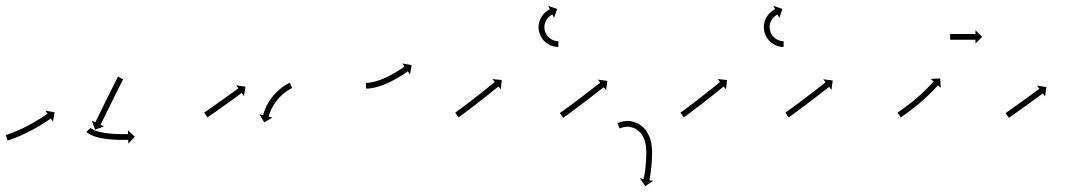

<svg xmlns="http://www.w3.org/2000/svg" viewBox="-20 -508 3768 664"><path d="M2.2 -41.6C1.5 -41.4 0.8 -41.2 0.1 -40.9L6.3 -21.9C7 -22.2 7.7 -22.4 8.4 -22.6C10.1 -23.2 11.8 -23.7 13.5 -24.3C13.5 -24.3 13.5 -24.3 13.5 -24.3C13.5 -24.3 13.5 -24.3 13.5 -24.3C16 -25.2 18.6 -26 21.1 -26.9C21.1 -26.9 21.1 -26.9 21.1 -27C21.1 -27 21.2 -27 21.2 -27C24.5 -28.2 27.7 -29.4 31 -30.6C31 -30.6 31 -30.7 31 -30.7C31 -30.7 31.1 -30.7 31.1 -30.7C34.9 -32.2 38.8 -33.8 42.7 -35.4C42.7 -35.4 42.7 -35.4 42.7 -35.4C42.7 -35.4 42.7 -35.4 42.7 -35.4C47 -37.2 51.3 -39.1 55.6 -41C55.6 -41 55.6 -41 55.6 -41C55.7 -41 55.7 -41 55.7 -41C60.2 -43.1 64.8 -45.2 69.3 -47.4C69.3 -47.4 69.3 -47.4 69.4 -47.4C69.4 -47.4 69.4 -47.5 69.4 -47.5C74.1 -49.7 78.7 -52.1 83.3 -54.5C83.3 -54.5 83.4 -54.5 83.4 -54.5C83.4 -54.5 83.4 -54.5 83.4 -54.5C88 -56.9 92.6 -59.4 97.2 -61.9C97.2 -61.9 97.2 -61.9 97.3 -61.9C97.3 -61.9 97.3 -61.9 97.3 -61.9C101.7 -64.4 106.1 -66.9 110.5 -69.4C110.5 -69.4 110.5 -69.4 110.5 -69.4C110.5 -69.4 110.6 -69.4 110.6 -69.4C114.6 -71.8 118.7 -74.3 122.8 -76.7C122.8 -76.7 122.8 -76.7 122.8 -76.8C122.8 -76.8 122.8 -76.8 122.8 -76.8C126.4 -79 130 -81.3 133.6 -83.5C133.6 -83.5 133.6 -83.5 133.6 -83.6C133.7 -83.6 133.7 -83.6 133.7 -83.6C136.7 -85.5 139.7 -87.5 142.7 -89.4L142.7 -89.5L142.7 -89.5C145.1 -91 147.4 -92.6 149.7 -94.1L149.7 -94.1L149.7 -94.1C151.2 -95.1 152.6 -96.1 154.1 -97.2L154.1 -97.2L154.1 -97.2C154.6 -97.5 155.1 -97.9 155.7 -98.2L163.2 -87.4L169 -119.7L136.7 -125.5L144.3 -114.7C143.7 -114.3 143.2 -114 142.7 -113.6L142.7 -113.6L142.7 -113.6C141.3 -112.6 139.9 -111.6 138.4 -110.7L138.4 -110.7L138.4 -110.7C136.2 -109.1 133.9 -107.6 131.7 -106.1L131.7 -106.1L131.7 -106.1C128.8 -104.2 125.8 -102.3 122.8 -100.4C122.8 -100.4 122.9 -100.4 122.9 -100.4C122.9 -100.4 122.9 -100.4 122.9 -100.4C119.4 -98.2 115.8 -96 112.3 -93.8C112.3 -93.8 112.3 -93.8 112.3 -93.8C112.3 -93.8 112.4 -93.8 112.4 -93.8C108.4 -91.4 104.4 -89 100.4 -86.7C100.4 -86.7 100.4 -86.7 100.4 -86.7C100.5 -86.7 100.5 -86.7 100.5 -86.7C96.2 -84.2 91.9 -81.8 87.6 -79.4C87.6 -79.4 87.6 -79.4 87.6 -79.4C87.6 -79.4 87.6 -79.4 87.6 -79.4C83.2 -77 78.7 -74.6 74.1 -72.2C74.1 -72.2 74.2 -72.2 74.2 -72.2C74.2 -72.2 74.2 -72.2 74.2 -72.2C69.7 -69.9 65.2 -67.7 60.6 -65.4C60.6 -65.4 60.6 -65.4 60.6 -65.4C60.7 -65.4 60.7 -65.5 60.7 -65.5C56.3 -63.3 51.8 -61.3 47.4 -59.2C47.4 -59.2 47.4 -59.2 47.4 -59.2C47.4 -59.2 47.5 -59.3 47.5 -59.3C43.3 -57.4 39.1 -55.6 34.9 -53.8C34.9 -53.8 34.9 -53.8 35 -53.8C35 -53.8 35 -53.8 35 -53.8C31.3 -52.3 27.5 -50.8 23.8 -49.3C23.8 -49.3 23.8 -49.3 23.8 -49.3C23.8 -49.3 23.8 -49.3 23.8 -49.3C20.7 -48.1 17.5 -46.9 14.3 -45.8C14.3 -45.8 14.3 -45.8 14.4 -45.8C14.4 -45.8 14.4 -45.8 14.4 -45.8C12 -44.9 9.5 -44.1 7.1 -43.2C7.1 -43.2 7.1 -43.2 7.1 -43.2C7.1 -43.2 7.1 -43.2 7.1 -43.2C5.5 -42.7 3.9 -42.2 2.2 -41.6ZM405 -232.2C405.3 -232.8 405.6 -233.3 405.9 -233.9L388.1 -243C387.8 -242.5 387.5 -241.9 387.2 -241.3C386.4 -239.7 385.6 -238 384.7 -236.4C383.4 -233.8 382.1 -231.3 380.8 -228.7C379.1 -225.3 377.4 -222 375.7 -218.6C373.7 -214.7 371.8 -210.7 369.8 -206.7C367.5 -202.3 365.3 -197.8 363.1 -193.4C360.7 -188.6 358.4 -183.9 356 -179.1C353.6 -174.2 351.1 -169.3 348.7 -164.4C346.3 -159.4 343.9 -154.5 341.4 -149.6C339.1 -144.8 336.7 -140 334.4 -135.3C332.2 -130.8 330 -126.3 327.8 -121.9C325.8 -117.9 323.9 -113.9 321.9 -109.9C320.2 -106.5 318.6 -103.1 316.9 -99.7C315.6 -97.1 314.4 -94.5 313.1 -91.9C312.3 -90.2 311.4 -88.5 310.6 -86.8C310.3 -86.2 310 -85.6 309.7 -85L297.9 -90.8L308.5 -59.8L339.5 -70.5L327.7 -76.3C328 -76.9 328.3 -77.4 328.6 -78C329.4 -79.7 330.2 -81.4 331 -83.1C332.3 -85.7 333.6 -88.3 334.9 -90.9C336.5 -94.3 338.2 -97.7 339.8 -101C341.8 -105 343.8 -109 345.7 -113C347.9 -117.5 350.1 -122 352.3 -126.4C354.7 -131.2 357 -136 359.4 -140.7C361.8 -145.7 364.2 -150.6 366.6 -155.5C369.1 -160.4 371.5 -165.3 373.9 -170.2C376.3 -175 378.7 -179.7 381 -184.5C383.2 -188.9 385.4 -193.3 387.7 -197.8C389.6 -201.7 391.6 -205.7 393.6 -209.7C395.3 -213 397 -216.3 398.6 -219.6C399.9 -222.2 401.2 -224.8 402.5 -227.3C403.4 -228.9 404.2 -230.6 405 -232.2ZM293.9 -65.4C293.8 -65.5 293.6 -65.7 293.5 -65.8L278.8 -52.3C278.9 -52.1 279.1 -51.9 279.3 -51.7C279.3 -51.7 279.3 -51.7 279.4 -51.6C279.4 -51.6 279.4 -51.6 279.4 -51.6C280.1 -50.9 280.7 -50.3 281.4 -49.7C281.4 -49.7 281.5 -49.6 281.5 -49.6C281.6 -49.5 281.7 -49.5 281.7 -49.5C282.9 -48.4 284.2 -47.4 285.5 -46.5C285.5 -46.5 285.6 -46.4 285.7 -46.4C285.7 -46.3 285.8 -46.3 285.8 -46.3C287.8 -44.9 289.9 -43.7 292 -42.5C292 -42.5 292.1 -42.5 292.2 -42.4C292.3 -42.4 292.4 -42.3 292.4 -42.3C295.3 -40.9 298.2 -39.6 301.2 -38.3C301.2 -38.3 301.3 -38.3 301.4 -38.3C301.5 -38.2 301.5 -38.2 301.5 -38.2C305.2 -36.8 309 -35.5 312.8 -34.4C312.8 -34.4 312.8 -34.4 312.9 -34.3C313 -34.3 313 -34.3 313 -34.3C317.3 -33.1 321.7 -32 326.1 -31C326.1 -31 326.1 -31 326.2 -31C326.2 -31 326.3 -31 326.3 -31C331 -30 335.8 -29.1 340.6 -28.4C340.6 -28.4 340.6 -28.4 340.7 -28.4C340.7 -28.4 340.7 -28.3 340.7 -28.3C345.7 -27.6 350.6 -27 355.5 -26.5C355.5 -26.5 355.5 -26.5 355.6 -26.5C355.6 -26.5 355.7 -26.5 355.7 -26.5C360.5 -26 365.4 -25.6 370.3 -25.2C370.3 -25.2 370.3 -25.2 370.4 -25.2C370.4 -25.2 370.4 -25.2 370.4 -25.2C375 -24.9 379.7 -24.7 384.3 -24.5C384.3 -24.5 384.3 -24.5 384.4 -24.5C384.4 -24.5 384.4 -24.5 384.4 -24.5C388.6 -24.4 392.8 -24.3 397 -24.2C397 -24.2 397 -24.2 397 -24.2C397 -24.2 397.1 -24.2 397.1 -24.2C400.6 -24.2 404.2 -24.2 407.7 -24.2C407.7 -24.2 407.8 -24.2 407.8 -24.2C407.8 -24.2 407.8 -24.2 407.8 -24.2C410.6 -24.2 413.3 -24.3 416.1 -24.3L416.1 -24.3L416.1 -24.3C417.9 -24.4 419.7 -24.4 421.5 -24.4L421.5 -24.4L421.5 -24.4C422.1 -24.5 422.7 -24.5 423.4 -24.5L423.8 -11.3L446.2 -35.2L422.3 -57.7L422.7 -44.5C422.1 -44.5 421.5 -44.5 420.9 -44.4L420.9 -44.4L420.9 -44.4C419.1 -44.4 417.4 -44.3 415.7 -44.3L415.7 -44.3L415.7 -44.3C413 -44.3 410.3 -44.2 407.6 -44.2C407.6 -44.2 407.6 -44.2 407.6 -44.2C407.6 -44.2 407.7 -44.2 407.7 -44.2C404.2 -44.2 400.7 -44.2 397.2 -44.2C397.2 -44.2 397.2 -44.2 397.2 -44.2C397.3 -44.2 397.3 -44.2 397.3 -44.2C393.2 -44.3 389.1 -44.4 385 -44.5C385 -44.5 385 -44.5 385.1 -44.5C385.1 -44.5 385.1 -44.5 385.1 -44.5C380.6 -44.7 376.1 -44.9 371.6 -45.2C371.6 -45.2 371.6 -45.2 371.7 -45.2C371.7 -45.2 371.7 -45.2 371.7 -45.2C367 -45.5 362.3 -45.9 357.6 -46.4C357.6 -46.4 357.6 -46.4 357.7 -46.3C357.7 -46.3 357.7 -46.3 357.7 -46.3C353 -46.9 348.3 -47.5 343.6 -48.1C343.6 -48.1 343.6 -48.1 343.7 -48.1C343.7 -48.1 343.8 -48.1 343.8 -48.1C339.3 -48.8 334.8 -49.7 330.3 -50.6C330.3 -50.6 330.3 -50.6 330.4 -50.5C330.4 -50.5 330.5 -50.5 330.5 -50.5C326.4 -51.4 322.4 -52.4 318.4 -53.6C318.4 -53.6 318.5 -53.5 318.5 -53.5C318.6 -53.5 318.6 -53.5 318.6 -53.5C315.3 -54.5 311.9 -55.7 308.6 -56.9C308.6 -56.9 308.7 -56.9 308.7 -56.9C308.8 -56.8 308.9 -56.8 308.9 -56.8C306.4 -57.8 303.8 -59 301.4 -60.2C301.4 -60.2 301.5 -60.2 301.5 -60.1C301.6 -60.1 301.7 -60 301.7 -60C300.1 -60.9 298.4 -61.9 296.9 -62.9C296.9 -62.9 297 -62.9 297 -62.8C297.1 -62.8 297.2 -62.7 297.2 -62.7C296.3 -63.3 295.4 -64 294.6 -64.7C294.6 -64.7 294.7 -64.7 294.7 -64.6C294.8 -64.5 294.9 -64.5 294.9 -64.5C294.5 -64.8 294.1 -65.2 293.7 -65.6C293.7 -65.6 293.8 -65.5 293.8 -65.5C293.8 -65.4 293.9 -65.4 293.9 -65.4Z M687.4 -119.3C687 -119 686.5 -118.7 686.1 -118.4L697.5 -102C698 -102.3 698.4 -102.6 698.9 -102.9C700.1 -103.8 701.4 -104.7 702.7 -105.6C704.6 -107 706.6 -108.3 708.5 -109.7C711.1 -111.5 713.6 -113.2 716.1 -115C719.1 -117.1 722.1 -119.2 725.1 -121.3C728.5 -123.7 731.8 -126.1 735.1 -128.4C738.7 -130.9 742.3 -133.5 745.8 -136C749.5 -138.6 753.2 -141.2 756.9 -143.9C760.6 -146.5 764.2 -149.1 767.9 -151.7C771.5 -154.3 775 -156.8 778.6 -159.4C781.9 -161.8 785.2 -164.1 788.6 -166.5C791.5 -168.7 794.5 -170.8 797.5 -173C800 -174.8 802.5 -176.6 805.1 -178.4C807 -179.8 808.9 -181.2 810.9 -182.6C812.1 -183.5 813.4 -184.4 814.6 -185.3C815.1 -185.6 815.5 -186 816 -186.3L823.7 -175.6L828.9 -207.9L796.6 -213.2L804.3 -202.5C803.8 -202.2 803.4 -201.9 802.9 -201.5C801.7 -200.6 800.4 -199.7 799.2 -198.8C797.2 -197.4 795.3 -196 793.4 -194.6C790.8 -192.8 788.3 -191 785.8 -189.2C782.8 -187.1 779.9 -184.9 776.9 -182.8C773.6 -180.4 770.2 -178 766.9 -175.6C763.4 -173.1 759.8 -170.5 756.3 -168C752.6 -165.4 748.9 -162.8 745.3 -160.1C741.6 -157.5 737.9 -154.9 734.3 -152.3C730.7 -149.8 727.1 -147.3 723.6 -144.8C720.3 -142.4 716.9 -140 713.6 -137.7C710.6 -135.6 707.6 -133.5 704.6 -131.4C702.1 -129.6 699.6 -127.8 697.1 -126.1C695.1 -124.7 693.1 -123.3 691.2 -122C689.9 -121.1 688.7 -120.2 687.4 -119.3ZM989.4 -203.1C989.8 -203.3 990.2 -203.5 990.6 -203.7L982.2 -221.8C981.7 -221.6 981.2 -221.4 980.8 -221.1C980.8 -221.1 980.8 -221.1 980.8 -221.1C980.7 -221.1 980.7 -221.1 980.7 -221.1C979.4 -220.5 978.1 -219.8 976.7 -219.1C976.7 -219.1 976.7 -219.1 976.7 -219.1C976.6 -219.1 976.6 -219 976.6 -219C974.5 -217.9 972.5 -216.8 970.5 -215.6C970.5 -215.6 970.4 -215.6 970.4 -215.6C970.3 -215.6 970.3 -215.5 970.3 -215.5C967.6 -213.9 965 -212.3 962.4 -210.6C962.4 -210.6 962.4 -210.5 962.3 -210.5C962.3 -210.5 962.2 -210.5 962.2 -210.5C959.2 -208.4 956.2 -206.2 953.2 -203.9C953.2 -203.9 953.1 -203.9 953.1 -203.9C953.1 -203.8 953 -203.8 953 -203.8C949.7 -201.2 946.5 -198.5 943.3 -195.8C943.3 -195.8 943.3 -195.7 943.3 -195.7C943.2 -195.7 943.2 -195.6 943.2 -195.6C939.8 -192.6 936.6 -189.5 933.4 -186.3C933.4 -186.3 933.4 -186.2 933.3 -186.2C933.3 -186.2 933.3 -186.1 933.3 -186.1C930.1 -182.7 927 -179.3 924 -175.7C924 -175.7 923.9 -175.7 923.9 -175.6C923.9 -175.6 923.8 -175.5 923.8 -175.5C920.9 -172 918.1 -168.3 915.4 -164.5C915.4 -164.5 915.4 -164.5 915.3 -164.4C915.3 -164.4 915.2 -164.3 915.2 -164.3C912.7 -160.7 910.3 -156.9 908 -153.1C908 -153.1 908 -153.1 907.9 -153C907.9 -153 907.9 -152.9 907.9 -152.9C905.8 -149.3 903.8 -145.7 901.9 -142C901.9 -142 901.9 -142 901.9 -141.9C901.8 -141.8 901.8 -141.8 901.8 -141.8C900.2 -138.5 898.7 -135.1 897.2 -131.7C897.2 -131.7 897.2 -131.7 897.2 -131.6C897.2 -131.6 897.2 -131.5 897.2 -131.5C896 -128.6 894.9 -125.7 893.9 -122.8C893.9 -122.8 893.8 -122.8 893.8 -122.7C893.8 -122.7 893.8 -122.6 893.8 -122.6C893 -120.4 892.3 -118.1 891.6 -115.8C891.6 -115.8 891.6 -115.8 891.6 -115.8C891.6 -115.7 891.6 -115.7 891.6 -115.7C891.2 -114.2 890.7 -112.7 890.3 -111.3C890.3 -111.3 890.3 -111.2 890.3 -111.2C890.3 -111.2 890.3 -111.2 890.3 -111.2C890.2 -110.7 890.1 -110.2 889.9 -109.6L877.2 -112.9L893.9 -84.7L922.1 -101.5L909.3 -104.7C909.4 -105.2 909.6 -105.7 909.7 -106.2C909.7 -106.2 909.7 -106.2 909.7 -106.2C909.7 -106.1 909.7 -106.1 909.7 -106.1C910 -107.5 910.4 -108.8 910.8 -110.2C910.8 -110.2 910.8 -110.1 910.8 -110.1C910.8 -110.1 910.8 -110.1 910.8 -110.1C911.4 -112.1 912.1 -114.2 912.8 -116.3C912.8 -116.3 912.7 -116.2 912.7 -116.2C912.7 -116.2 912.7 -116.1 912.7 -116.1C913.6 -118.8 914.7 -121.4 915.7 -124.1C915.7 -124.1 915.7 -124 915.7 -124C915.7 -123.9 915.6 -123.9 915.6 -123.9C917 -127 918.4 -130.1 919.8 -133.1C919.8 -133.1 919.8 -133.1 919.8 -133C919.8 -133 919.7 -132.9 919.7 -132.9C921.5 -136.3 923.3 -139.6 925.2 -142.9C925.2 -142.9 925.1 -142.9 925.1 -142.8C925.1 -142.8 925 -142.7 925 -142.7C927.2 -146.2 929.4 -149.6 931.7 -153C931.7 -153 931.7 -153 931.7 -152.9C931.6 -152.9 931.6 -152.8 931.6 -152.8C934.1 -156.3 936.7 -159.7 939.4 -163C939.4 -163 939.3 -162.9 939.3 -162.9C939.3 -162.8 939.2 -162.8 939.2 -162.8C942 -166.1 944.9 -169.3 947.8 -172.4C947.8 -172.4 947.8 -172.3 947.7 -172.3C947.7 -172.2 947.6 -172.2 947.6 -172.2C950.6 -175.2 953.6 -178 956.6 -180.8C956.6 -180.8 956.6 -180.8 956.6 -180.8C956.5 -180.7 956.5 -180.7 956.5 -180.7C959.4 -183.2 962.4 -185.7 965.4 -188.1C965.4 -188.1 965.4 -188.1 965.3 -188C965.3 -188 965.2 -188 965.2 -188C968 -190 970.7 -192 973.6 -194C973.6 -194 973.5 -193.9 973.5 -193.9C973.4 -193.9 973.4 -193.9 973.4 -193.9C975.8 -195.4 978.2 -196.9 980.6 -198.4C980.6 -198.4 980.5 -198.4 980.5 -198.3C980.5 -198.3 980.4 -198.3 980.4 -198.3C982.3 -199.3 984.1 -200.4 986 -201.4C986 -201.4 986 -201.4 985.9 -201.3C985.9 -201.3 985.9 -201.3 985.9 -201.3C987.1 -201.9 988.2 -202.5 989.4 -203.1C989.4 -203.1 989.4 -203.1 989.4 -203.1C989.4 -203.1 989.4 -203.1 989.4 -203.1Z M1247.2 -221.5C1246.8 -221.5 1246.3 -221.5 1245.9 -221.5L1246 -201.5C1246.5 -201.5 1247 -201.5 1247.5 -201.5C1247.5 -201.5 1247.5 -201.5 1247.5 -201.5C1247.5 -201.5 1247.6 -201.5 1247.6 -201.5C1249 -201.5 1250.4 -201.6 1251.8 -201.7C1251.8 -201.7 1251.9 -201.7 1251.9 -201.7C1252 -201.7 1252 -201.7 1252 -201.7C1254.3 -201.8 1256.5 -202 1258.8 -202.2C1258.8 -202.2 1258.9 -202.3 1258.9 -202.3C1259 -202.3 1259 -202.3 1259 -202.3C1262 -202.6 1265 -203.1 1268 -203.6C1268 -203.6 1268.1 -203.6 1268.1 -203.6C1268.2 -203.6 1268.2 -203.6 1268.2 -203.6C1271.9 -204.3 1275.5 -205.1 1279.1 -206C1279.1 -206 1279.2 -206 1279.2 -206C1279.3 -206 1279.3 -206 1279.3 -206C1283.4 -207.1 1287.5 -208.3 1291.6 -209.5C1291.6 -209.5 1291.7 -209.5 1291.7 -209.5C1291.8 -209.6 1291.8 -209.6 1291.8 -209.6C1296.2 -211 1300.6 -212.6 1305 -214.2C1305 -214.2 1305.1 -214.2 1305.1 -214.3C1305.1 -214.3 1305.2 -214.3 1305.2 -214.3C1309.8 -216.1 1314.3 -218 1318.8 -220C1318.8 -220 1318.8 -220 1318.9 -220C1318.9 -220 1319 -220 1319 -220C1323.5 -222.1 1328 -224.2 1332.5 -226.4C1332.5 -226.4 1332.5 -226.4 1332.6 -226.5C1332.6 -226.5 1332.6 -226.5 1332.6 -226.5C1337 -228.7 1341.3 -231 1345.6 -233.3C1345.6 -233.3 1345.6 -233.3 1345.7 -233.4C1345.7 -233.4 1345.7 -233.4 1345.7 -233.4C1349.8 -235.6 1353.8 -237.9 1357.8 -240.3C1357.8 -240.3 1357.8 -240.3 1357.8 -240.3C1357.8 -240.3 1357.8 -240.3 1357.8 -240.3C1361.4 -242.4 1365 -244.6 1368.5 -246.8C1368.5 -246.8 1368.5 -246.8 1368.6 -246.8C1368.6 -246.9 1368.6 -246.9 1368.6 -246.9C1371.6 -248.8 1374.6 -250.7 1377.5 -252.6C1377.5 -252.6 1377.5 -252.6 1377.5 -252.6C1377.6 -252.6 1377.6 -252.6 1377.6 -252.6C1379.9 -254.2 1382.1 -255.7 1384.4 -257.2L1384.4 -257.2L1384.4 -257.2C1385.9 -258.2 1387.4 -259.2 1388.8 -260.2L1388.8 -260.2L1388.8 -260.2C1389.3 -260.6 1389.9 -261 1390.4 -261.3L1397.9 -250.5L1403.7 -282.8L1371.4 -288.5L1378.9 -277.7C1378.4 -277.4 1377.9 -277 1377.4 -276.7L1377.4 -276.7L1377.4 -276.7C1376 -275.7 1374.6 -274.7 1373.2 -273.8L1373.2 -273.8L1373.2 -273.8C1371 -272.3 1368.8 -270.8 1366.5 -269.3C1366.5 -269.3 1366.5 -269.3 1366.6 -269.3C1366.6 -269.3 1366.6 -269.4 1366.6 -269.4C1363.7 -267.5 1360.8 -265.6 1357.9 -263.8C1357.9 -263.8 1357.9 -263.8 1357.9 -263.8C1357.9 -263.8 1357.9 -263.8 1357.9 -263.8C1354.5 -261.7 1351 -259.5 1347.6 -257.5C1347.6 -257.5 1347.6 -257.5 1347.6 -257.5C1347.6 -257.5 1347.7 -257.5 1347.7 -257.5C1343.8 -255.3 1339.9 -253 1336 -250.9C1336 -250.9 1336 -250.9 1336 -250.9C1336.1 -250.9 1336.1 -250.9 1336.1 -250.9C1331.9 -248.7 1327.8 -246.5 1323.5 -244.3C1323.5 -244.3 1323.6 -244.3 1323.6 -244.3C1323.6 -244.4 1323.7 -244.4 1323.7 -244.4C1319.4 -242.3 1315 -240.2 1310.7 -238.2C1310.7 -238.2 1310.7 -238.2 1310.7 -238.3C1310.8 -238.3 1310.8 -238.3 1310.8 -238.3C1306.5 -236.4 1302.2 -234.6 1297.8 -232.9C1297.8 -232.9 1297.9 -232.9 1297.9 -232.9C1298 -232.9 1298 -233 1298 -233C1293.9 -231.4 1289.7 -229.9 1285.5 -228.6C1285.5 -228.6 1285.6 -228.6 1285.6 -228.6C1285.7 -228.6 1285.7 -228.6 1285.7 -228.6C1281.9 -227.5 1278.1 -226.4 1274.3 -225.4C1274.3 -225.4 1274.3 -225.4 1274.4 -225.4C1274.4 -225.4 1274.5 -225.4 1274.5 -225.4C1271.2 -224.6 1267.8 -223.9 1264.5 -223.3C1264.5 -223.3 1264.6 -223.3 1264.6 -223.3C1264.7 -223.3 1264.7 -223.3 1264.7 -223.3C1262 -222.9 1259.3 -222.5 1256.6 -222.1C1256.6 -222.1 1256.6 -222.1 1256.7 -222.1C1256.7 -222.1 1256.8 -222.1 1256.8 -222.1C1254.8 -221.9 1252.8 -221.8 1250.7 -221.6C1250.7 -221.6 1250.8 -221.6 1250.8 -221.6C1250.9 -221.6 1250.9 -221.6 1250.9 -221.6C1249.7 -221.6 1248.4 -221.5 1247.2 -221.5C1247.2 -221.5 1247.2 -221.5 1247.2 -221.5C1247.2 -221.5 1247.2 -221.5 1247.2 -221.5Z M1555.7 -119.5C1555.2 -119.2 1554.8 -118.9 1554.3 -118.5L1565.7 -102.1C1566.2 -102.4 1566.7 -102.8 1567.1 -103.1L1567.2 -103.1L1567.2 -103.1C1568.6 -104.1 1570 -105.2 1571.5 -106.2L1571.5 -106.2L1571.5 -106.2C1573.8 -107.8 1576 -109.5 1578.3 -111.1L1578.3 -111.1L1578.3 -111.1C1581.3 -113.3 1584.2 -115.5 1587.2 -117.7L1587.2 -117.7L1587.2 -117.7C1590.7 -120.3 1594.2 -123 1597.7 -125.6L1597.8 -125.6L1597.8 -125.6C1601.7 -128.6 1605.6 -131.5 1609.5 -134.5L1609.5 -134.5L1609.5 -134.5C1613.7 -137.7 1617.9 -141 1622.1 -144.2L1622.1 -144.2L1622.1 -144.2C1626.4 -147.5 1630.7 -150.9 1635 -154.2L1635 -154.2L1635 -154.2C1639.3 -157.6 1643.6 -160.9 1647.9 -164.3L1647.9 -164.3L1647.9 -164.3C1652.1 -167.6 1656.2 -170.8 1660.4 -174.1L1660.4 -174.1L1660.4 -174.1C1664.3 -177.2 1668.1 -180.3 1672 -183.3L1672 -183.4L1672 -183.4C1675.5 -186.1 1678.9 -188.9 1682.4 -191.7L1682.4 -191.7L1682.4 -191.7C1685.3 -194 1688.2 -196.4 1691.1 -198.7C1693.4 -200.5 1695.6 -202.3 1697.9 -204.2C1699.3 -205.3 1700.7 -206.5 1702.2 -207.7C1702.7 -208.1 1703.2 -208.5 1703.7 -208.9L1712 -198.7L1715.3 -231.3L1682.7 -234.6L1691.1 -224.4C1690.6 -224 1690 -223.6 1689.5 -223.2C1688.1 -222 1686.7 -220.8 1685.2 -219.7C1683 -217.9 1680.8 -216.1 1678.6 -214.3C1675.7 -211.9 1672.8 -209.6 1669.8 -207.2L1669.9 -207.2L1669.9 -207.3C1666.4 -204.5 1663 -201.7 1659.5 -199L1659.5 -199L1659.5 -199C1655.7 -195.9 1651.8 -192.9 1648 -189.8L1648 -189.8L1648 -189.8C1643.8 -186.5 1639.7 -183.3 1635.6 -180L1635.6 -180L1635.6 -180C1631.3 -176.7 1627 -173.3 1622.7 -170L1622.7 -170L1622.7 -170C1618.5 -166.7 1614.2 -163.3 1609.9 -160L1609.9 -160L1609.9 -160C1605.7 -156.8 1601.6 -153.6 1597.4 -150.4L1597.4 -150.4L1597.4 -150.4C1593.5 -147.5 1589.6 -144.5 1585.7 -141.6L1585.7 -141.6L1585.7 -141.6C1582.2 -139 1578.7 -136.3 1575.3 -133.7L1575.3 -133.7L1575.3 -133.7C1572.3 -131.6 1569.4 -129.4 1566.5 -127.3L1566.5 -127.3L1566.5 -127.3C1564.3 -125.7 1562.1 -124 1559.8 -122.4L1559.8 -122.5L1559.9 -122.5C1558.5 -121.5 1557.1 -120.5 1555.7 -119.5L1555.7 -119.5ZM1909.1 -345.5C1909.7 -345.5 1910.3 -345.5 1910.9 -345.5L1911.1 -365.5C1910.5 -365.5 1910 -365.5 1909.5 -365.5C1909.5 -365.5 1909.5 -365.5 1909.6 -365.5C1909.6 -365.5 1909.7 -365.5 1909.7 -365.5C1908.2 -365.6 1906.7 -365.7 1905.3 -365.8C1905.3 -365.8 1905.4 -365.8 1905.5 -365.8C1905.6 -365.8 1905.7 -365.8 1905.7 -365.8C1903.4 -366.1 1901.1 -366.5 1898.9 -367C1898.9 -367 1899 -367 1899.2 -367C1899.3 -366.9 1899.4 -366.9 1899.4 -366.9C1896.5 -367.7 1893.7 -368.7 1890.9 -369.8C1890.9 -369.8 1891.1 -369.8 1891.2 -369.7C1891.4 -369.6 1891.5 -369.6 1891.5 -369.6C1888.3 -371.1 1885.2 -372.9 1882.3 -374.9C1882.3 -374.9 1882.4 -374.8 1882.6 -374.6C1882.7 -374.5 1882.9 -374.4 1882.9 -374.4C1879.8 -376.9 1876.9 -379.5 1874.2 -382.4C1874.2 -382.4 1874.3 -382.3 1874.4 -382.1C1874.5 -382 1874.7 -381.8 1874.7 -381.8C1872 -385.1 1869.7 -388.6 1867.6 -392.3C1867.6 -392.3 1867.7 -392.1 1867.8 -391.9C1867.9 -391.7 1868 -391.5 1868 -391.5C1866.2 -395.5 1864.7 -399.6 1863.6 -403.8C1863.6 -403.8 1863.6 -403.6 1863.6 -403.4C1863.7 -403.2 1863.7 -403 1863.7 -403C1863 -407.2 1862.6 -411.5 1862.5 -415.8C1862.5 -415.8 1862.5 -415.6 1862.5 -415.4C1862.5 -415.2 1862.5 -415 1862.5 -415C1862.8 -419.2 1863.4 -423.3 1864.4 -427.4C1864.4 -427.4 1864.3 -427.2 1864.2 -427C1864.2 -426.8 1864.1 -426.6 1864.1 -426.6C1865.3 -430.4 1866.8 -434.1 1868.6 -437.6C1868.6 -437.6 1868.5 -437.4 1868.4 -437.3C1868.3 -437.1 1868.2 -436.9 1868.2 -436.9C1870 -440 1872 -442.9 1874.2 -445.7C1874.2 -445.7 1874.1 -445.6 1874 -445.5C1873.9 -445.3 1873.8 -445.2 1873.8 -445.2C1875.8 -447.4 1878 -449.5 1880.2 -451.5C1880.2 -451.5 1880.1 -451.4 1880 -451.4C1879.9 -451.3 1879.8 -451.2 1879.8 -451.2C1881.6 -452.6 1883.5 -454 1885.4 -455.2C1885.4 -455.2 1885.3 -455.2 1885.3 -455.1C1885.2 -455.1 1885.1 -455 1885.1 -455C1886.4 -455.8 1887.7 -456.6 1889 -457.2C1889 -457.2 1888.9 -457.2 1888.9 -457.2C1888.8 -457.2 1888.8 -457.2 1888.8 -457.2C1889.3 -457.4 1889.8 -457.6 1890.3 -457.9L1896 -446L1906.8 -477L1875.8 -487.7L1881.6 -475.9C1881 -475.6 1880.5 -475.3 1879.9 -475.1C1879.9 -475.1 1879.8 -475 1879.8 -475C1879.8 -475 1879.7 -475 1879.7 -475C1878 -474.1 1876.4 -473.2 1874.8 -472.2C1874.8 -472.2 1874.7 -472.1 1874.7 -472.1C1874.6 -472.1 1874.5 -472 1874.5 -472C1872.1 -470.4 1869.7 -468.7 1867.4 -466.9C1867.4 -466.9 1867.3 -466.8 1867.2 -466.7C1867.1 -466.7 1867 -466.6 1867 -466.6C1864.2 -464.1 1861.5 -461.4 1859 -458.6C1859 -458.6 1858.9 -458.5 1858.8 -458.4C1858.7 -458.3 1858.6 -458.2 1858.6 -458.2C1855.8 -454.7 1853.3 -451 1851 -447.2C1851 -447.2 1850.9 -447 1850.9 -446.8C1850.8 -446.7 1850.7 -446.5 1850.7 -446.5C1848.5 -442.1 1846.6 -437.4 1845.1 -432.7C1845.1 -432.7 1845 -432.5 1845 -432.3C1844.9 -432.1 1844.9 -431.9 1844.9 -431.9C1843.7 -426.8 1842.9 -421.6 1842.5 -416.4C1842.5 -416.4 1842.5 -416.2 1842.5 -416C1842.5 -415.8 1842.5 -415.6 1842.5 -415.6C1842.6 -410.2 1843.1 -404.8 1844 -399.5C1844 -399.5 1844.1 -399.3 1844.1 -399.1C1844.2 -398.9 1844.2 -398.7 1844.2 -398.7C1845.6 -393.4 1847.5 -388.2 1849.8 -383.2C1849.8 -383.2 1849.9 -383 1850 -382.8C1850.1 -382.7 1850.2 -382.5 1850.2 -382.5C1852.8 -377.8 1855.8 -373.4 1859.1 -369.3C1859.1 -369.3 1859.2 -369.1 1859.3 -369C1859.5 -368.8 1859.6 -368.7 1859.6 -368.7C1863 -365.1 1866.7 -361.7 1870.6 -358.6C1870.6 -358.6 1870.8 -358.5 1870.9 -358.4C1871.1 -358.3 1871.2 -358.2 1871.2 -358.2C1874.9 -355.7 1878.8 -353.5 1882.8 -351.6C1882.8 -351.6 1882.9 -351.5 1883.1 -351.4C1883.2 -351.4 1883.4 -351.3 1883.4 -351.3C1886.9 -349.9 1890.4 -348.6 1894 -347.6C1894 -347.6 1894.2 -347.6 1894.3 -347.6C1894.4 -347.5 1894.5 -347.5 1894.5 -347.5C1897.4 -346.9 1900.2 -346.3 1903 -346C1903 -346 1903.1 -346 1903.2 -345.9C1903.3 -345.9 1903.4 -345.9 1903.4 -345.9C1905.2 -345.7 1907.1 -345.6 1908.9 -345.5C1908.9 -345.5 1908.9 -345.5 1909 -345.5C1909 -345.5 1909.1 -345.5 1909.1 -345.5Z M1917.6 -118.1C1917.1 -117.8 1916.6 -117.4 1916 -117L1927.5 -100.7C1928 -101 1928.6 -101.4 1929.1 -101.8C1930.6 -102.8 1932.1 -103.9 1933.6 -104.9L1933.6 -104.9L1933.6 -104.9C1935.9 -106.6 1938.3 -108.3 1940.6 -109.9L1940.6 -109.9L1940.6 -109.9C1943.6 -112.1 1946.6 -114.2 1949.6 -116.4L1949.6 -116.4L1949.7 -116.4C1953.2 -119 1956.8 -121.6 1960.3 -124.2L1960.3 -124.2L1960.3 -124.2C1964.3 -127.1 1968.2 -130 1972.2 -132.9L1972.2 -133L1972.2 -133C1976.4 -136.1 1980.6 -139.3 1984.8 -142.4L1984.8 -142.4L1984.8 -142.4C1989.2 -145.7 1993.5 -149 1997.8 -152.3L1997.9 -152.3L1997.9 -152.3C2002.2 -155.6 2006.5 -158.9 2010.9 -162.3L2010.9 -162.3L2010.9 -162.3C2015.1 -165.5 2019.3 -168.7 2023.5 -172C2027.4 -175 2031.4 -178.1 2035.3 -181.1C2038.8 -183.8 2042.4 -186.6 2045.9 -189.3C2048.9 -191.6 2051.9 -193.9 2054.9 -196.2C2057.3 -198 2059.6 -199.8 2061.9 -201.6C2063.4 -202.7 2064.9 -203.9 2066.4 -205C2067 -205.4 2067.5 -205.8 2068 -206.2L2076 -195.8L2080.4 -228.2L2047.9 -232.6L2055.9 -222.1C2055.4 -221.7 2054.8 -221.3 2054.3 -220.9C2052.8 -219.8 2051.3 -218.6 2049.8 -217.5C2047.4 -215.7 2045.1 -213.9 2042.7 -212.1C2039.7 -209.8 2036.7 -207.4 2033.7 -205.1C2030.2 -202.4 2026.6 -199.7 2023.1 -196.9C2019.1 -193.9 2015.2 -190.8 2011.3 -187.8C2007.1 -184.6 2002.9 -181.4 1998.7 -178.1L1998.7 -178.1L1998.7 -178.1C1994.4 -174.8 1990.1 -171.5 1985.7 -168.2L1985.7 -168.2L1985.7 -168.2C1981.4 -164.9 1977.1 -161.7 1972.8 -158.4L1972.8 -158.4L1972.8 -158.4C1968.6 -155.3 1964.4 -152.1 1960.2 -149L1960.2 -149L1960.2 -149C1956.3 -146.1 1952.4 -143.2 1948.5 -140.3L1948.5 -140.3L1948.5 -140.3C1945 -137.7 1941.4 -135.2 1937.9 -132.6L1937.9 -132.6L1937.9 -132.6C1934.9 -130.5 1932 -128.3 1929 -126.2L1929 -126.2L1929 -126.2C1926.7 -124.5 1924.4 -122.9 1922.1 -121.3L1922.1 -121.3L1922.1 -121.3C1920.6 -120.2 1919.1 -119.2 1917.6 -118.1ZM2118.7 -83.5C2117.5 -83 2116.3 -82.5 2115 -81.9L2123.1 -63.7C2124.3 -64.2 2125.4 -64.6 2126.5 -65.1C2126.5 -65.1 2126.5 -65.1 2126.4 -65.1C2126.3 -65 2126.2 -65 2126.2 -65C2129.5 -66.3 2132.9 -67.3 2136.3 -68.3C2136.3 -68.3 2136.2 -68.2 2136 -68.2C2135.8 -68.1 2135.7 -68.1 2135.7 -68.1C2141.6 -69.3 2147.7 -69.8 2153.8 -69.8C2153.8 -69.8 2153.5 -69.9 2153.2 -69.9C2152.9 -69.9 2152.6 -69.9 2152.6 -69.9C2161.1 -69 2169.4 -66.6 2177.2 -63.4C2177.3 -63.4 2176.9 -63.6 2176.6 -63.7C2176.2 -63.9 2175.9 -64.1 2175.9 -64.1C2183.8 -59.2 2191.1 -53.2 2197.3 -46.2C2197.3 -46.2 2197.1 -46.5 2196.9 -46.7C2196.7 -47 2196.5 -47.2 2196.5 -47.2C2201.4 -40.2 2205.5 -32.7 2208.7 -24.8C2208.7 -24.8 2208.6 -25 2208.6 -25.2C2208.5 -25.4 2208.4 -25.6 2208.4 -25.6C2210.7 -18.3 2212.5 -10.8 2213.8 -3.2C2213.8 -3.2 2213.8 -3.4 2213.8 -3.5C2213.8 -3.6 2213.8 -3.8 2213.8 -3.8C2214.5 3.2 2215 10.3 2215.1 17.4C2215.1 17.4 2215.1 17.3 2215.1 17.2C2215.1 17.2 2215.1 17.1 2215.1 17.1C2215.1 23 2215 28.9 2214.8 34.8C2214.8 34.8 2214.8 34.8 2214.8 34.7C2214.8 34.7 2214.8 34.7 2214.8 34.7C2214.6 40.4 2214.3 46.1 2213.9 51.8C2213.9 51.8 2213.9 51.7 2213.9 51.7C2213.9 51.7 2213.9 51.7 2213.9 51.7C2213.5 57 2213.1 62.3 2212.5 67.7C2212.5 67.7 2212.5 67.6 2212.5 67.6C2212.6 67.6 2212.6 67.6 2212.6 67.6C2212 72.3 2211.5 77.1 2210.9 81.9C2210.9 81.9 2210.9 81.9 2210.9 81.8C2210.9 81.8 2210.9 81.8 2210.9 81.8C2210.3 85.8 2209.7 89.9 2209.1 93.9C2209.1 93.9 2209.1 93.9 2209.1 93.8C2209.1 93.8 2209.1 93.8 2209.1 93.8C2208.6 96.9 2208.1 100 2207.5 103.1C2207.5 103.1 2207.5 103.1 2207.6 103.1C2207.6 103.1 2207.6 103 2207.6 103C2207.2 105 2206.8 107 2206.4 109L2206.4 109L2206.4 109C2206.3 109.7 2206.2 110.4 2206 111.1L2193.1 108.5L2211.3 135.8L2238.5 117.6L2225.6 115C2225.8 114.3 2225.9 113.6 2226.1 112.9L2226.1 112.8L2226.1 112.8C2226.5 110.8 2226.8 108.7 2227.2 106.7C2227.2 106.7 2227.2 106.7 2227.2 106.6C2227.2 106.6 2227.2 106.6 2227.2 106.6C2227.8 103.4 2228.3 100.2 2228.9 97C2228.9 97 2228.9 97 2228.9 97C2228.9 97 2228.9 97 2228.9 97C2229.5 92.8 2230.1 88.7 2230.7 84.5C2230.7 84.5 2230.7 84.5 2230.7 84.5C2230.7 84.4 2230.7 84.4 2230.7 84.4C2231.3 79.5 2231.9 74.6 2232.4 69.7C2232.4 69.7 2232.4 69.7 2232.4 69.6C2232.4 69.6 2232.5 69.6 2232.5 69.6C2233 64.1 2233.4 58.6 2233.9 53.2C2233.9 53.2 2233.9 53.1 2233.9 53.1C2233.9 53.1 2233.9 53 2233.9 53C2234.2 47.2 2234.5 41.3 2234.8 35.5C2234.8 35.5 2234.8 35.5 2234.8 35.4C2234.8 35.4 2234.8 35.4 2234.8 35.4C2235 29.3 2235.1 23.3 2235.1 17.3C2235.1 17.3 2235.1 17.2 2235.1 17.1C2235.1 17.1 2235.1 17 2235.1 17C2235 9.3 2234.5 1.6 2233.6 -6C2233.6 -6 2233.6 -6.1 2233.6 -6.3C2233.6 -6.4 2233.6 -6.6 2233.6 -6.6C2232.1 -15 2230.1 -23.4 2227.5 -31.6C2227.5 -31.6 2227.4 -31.8 2227.3 -32C2227.3 -32.2 2227.2 -32.4 2227.2 -32.4C2223.4 -41.6 2218.6 -50.4 2213 -58.6C2213 -58.6 2212.8 -58.8 2212.6 -59.1C2212.4 -59.3 2212.2 -59.6 2212.2 -59.6C2204.7 -68 2195.9 -75.3 2186.3 -81.2C2186.2 -81.2 2185.9 -81.4 2185.6 -81.5C2185.2 -81.7 2184.9 -81.9 2184.9 -81.9C2175.3 -85.8 2165.1 -88.7 2154.7 -89.8C2154.7 -89.8 2154.4 -89.8 2154.1 -89.8C2153.8 -89.8 2153.5 -89.8 2153.5 -89.8C2146.2 -89.8 2138.9 -89.1 2131.7 -87.7C2131.7 -87.7 2131.5 -87.6 2131.3 -87.6C2131.2 -87.6 2131 -87.5 2131 -87.5C2127 -86.4 2122.9 -85.2 2119 -83.7C2119 -83.7 2119 -83.6 2118.9 -83.6C2118.8 -83.6 2118.7 -83.5 2118.7 -83.5Z M2334.7 -119.5C2334.2 -119.2 2333.8 -118.9 2333.3 -118.5L2344.7 -102.1C2345.2 -102.4 2345.7 -102.8 2346.1 -103.1L2346.2 -103.1L2346.2 -103.1C2347.6 -104.1 2349 -105.2 2350.5 -106.2L2350.5 -106.2L2350.5 -106.2C2352.8 -107.8 2355 -109.5 2357.3 -111.1L2357.3 -111.1L2357.3 -111.1C2360.3 -113.3 2363.2 -115.5 2366.2 -117.7L2366.2 -117.7L2366.2 -117.7C2369.7 -120.3 2373.2 -123 2376.7 -125.6L2376.8 -125.6L2376.8 -125.6C2380.7 -128.6 2384.6 -131.5 2388.5 -134.5L2388.5 -134.5L2388.5 -134.5C2392.7 -137.7 2396.9 -141 2401.1 -144.2L2401.1 -144.2L2401.1 -144.2C2405.4 -147.5 2409.7 -150.9 2414 -154.2L2414 -154.2L2414 -154.2C2418.3 -157.6 2422.6 -160.9 2426.9 -164.3L2426.9 -164.3L2426.9 -164.3C2431.1 -167.6 2435.2 -170.8 2439.4 -174.1L2439.4 -174.1L2439.4 -174.1C2443.3 -177.2 2447.1 -180.3 2451 -183.3L2451 -183.4L2451 -183.4C2454.5 -186.1 2457.9 -188.9 2461.4 -191.7L2461.4 -191.7L2461.4 -191.7C2464.3 -194 2467.2 -196.4 2470.1 -198.7C2472.4 -200.5 2474.6 -202.3 2476.9 -204.2C2478.3 -205.3 2479.7 -206.5 2481.2 -207.7C2481.7 -208.1 2482.2 -208.5 2482.7 -208.9L2491 -198.7L2494.3 -231.3L2461.7 -234.6L2470.1 -224.4C2469.6 -224 2469 -223.6 2468.5 -223.2C2467.1 -222 2465.7 -220.8 2464.2 -219.7C2462 -217.9 2459.8 -216.1 2457.6 -214.3C2454.7 -211.9 2451.8 -209.6 2448.8 -207.2L2448.9 -207.2L2448.9 -207.3C2445.4 -204.5 2442 -201.7 2438.5 -199L2438.5 -199L2438.5 -199C2434.7 -195.9 2430.8 -192.9 2427 -189.8L2427 -189.8L2427 -189.8C2422.8 -186.5 2418.7 -183.3 2414.6 -180L2414.6 -180L2414.6 -180C2410.3 -176.7 2406 -173.3 2401.7 -170L2401.7 -170L2401.7 -170C2397.5 -166.7 2393.2 -163.3 2388.9 -160L2388.9 -160L2388.9 -160C2384.7 -156.8 2380.6 -153.6 2376.4 -150.4L2376.4 -150.4L2376.4 -150.4C2372.5 -147.5 2368.6 -144.5 2364.7 -141.6L2364.7 -141.6L2364.7 -141.6C2361.2 -139 2357.7 -136.3 2354.3 -133.7L2354.3 -133.7L2354.3 -133.7C2351.3 -131.6 2348.4 -129.4 2345.5 -127.3L2345.5 -127.3L2345.5 -127.3C2343.3 -125.7 2341.1 -124 2338.8 -122.4L2338.8 -122.5L2338.9 -122.5C2337.5 -121.5 2336.1 -120.5 2334.7 -119.5L2334.7 -119.5ZM2688.1 -345.5C2688.7 -345.5 2689.3 -345.5 2689.9 -345.5L2690.1 -365.5C2689.5 -365.5 2689 -365.5 2688.5 -365.5C2688.5 -365.5 2688.5 -365.5 2688.6 -365.5C2688.6 -365.5 2688.7 -365.5 2688.7 -365.5C2687.2 -365.6 2685.7 -365.7 2684.3 -365.8C2684.3 -365.8 2684.4 -365.8 2684.5 -365.8C2684.6 -365.8 2684.7 -365.8 2684.7 -365.8C2682.4 -366.1 2680.1 -366.5 2677.9 -367C2677.9 -367 2678 -367 2678.2 -367C2678.3 -366.9 2678.4 -366.9 2678.4 -366.9C2675.5 -367.7 2672.7 -368.7 2669.9 -369.8C2669.9 -369.8 2670.1 -369.8 2670.2 -369.7C2670.4 -369.6 2670.5 -369.6 2670.5 -369.6C2667.3 -371.1 2664.2 -372.9 2661.3 -374.9C2661.3 -374.9 2661.4 -374.8 2661.6 -374.6C2661.7 -374.5 2661.9 -374.4 2661.9 -374.4C2658.8 -376.9 2655.9 -379.5 2653.2 -382.4C2653.2 -382.4 2653.3 -382.3 2653.4 -382.1C2653.5 -382 2653.7 -381.8 2653.7 -381.8C2651 -385.1 2648.7 -388.6 2646.6 -392.3C2646.6 -392.3 2646.7 -392.1 2646.8 -391.9C2646.9 -391.7 2647 -391.5 2647 -391.5C2645.2 -395.5 2643.7 -399.6 2642.6 -403.8C2642.6 -403.8 2642.6 -403.6 2642.6 -403.4C2642.7 -403.2 2642.7 -403 2642.7 -403C2642 -407.2 2641.6 -411.5 2641.5 -415.8C2641.5 -415.8 2641.5 -415.6 2641.5 -415.4C2641.5 -415.2 2641.5 -415 2641.5 -415C2641.8 -419.2 2642.4 -423.3 2643.4 -427.4C2643.4 -427.4 2643.3 -427.2 2643.2 -427C2643.2 -426.8 2643.1 -426.6 2643.1 -426.6C2644.3 -430.4 2645.8 -434.1 2647.6 -437.6C2647.6 -437.6 2647.5 -437.4 2647.4 -437.3C2647.3 -437.1 2647.2 -436.9 2647.2 -436.9C2649 -440 2651 -442.9 2653.2 -445.7C2653.2 -445.7 2653.1 -445.6 2653 -445.5C2652.9 -445.3 2652.8 -445.2 2652.8 -445.2C2654.8 -447.4 2657 -449.5 2659.2 -451.5C2659.2 -451.5 2659.1 -451.4 2659 -451.4C2658.9 -451.3 2658.8 -451.2 2658.8 -451.2C2660.6 -452.6 2662.5 -454 2664.4 -455.2C2664.4 -455.2 2664.3 -455.2 2664.3 -455.1C2664.2 -455.1 2664.1 -455 2664.1 -455C2665.4 -455.8 2666.7 -456.6 2668 -457.2C2668 -457.2 2667.9 -457.2 2667.9 -457.2C2667.8 -457.2 2667.8 -457.2 2667.8 -457.2C2668.3 -457.4 2668.8 -457.6 2669.3 -457.9L2675 -446L2685.8 -477L2654.8 -487.7L2660.6 -475.9C2660 -475.6 2659.5 -475.3 2658.9 -475.1C2658.9 -475.1 2658.8 -475 2658.8 -475C2658.8 -475 2658.7 -475 2658.7 -475C2657 -474.1 2655.4 -473.2 2653.8 -472.2C2653.8 -472.2 2653.7 -472.1 2653.7 -472.1C2653.6 -472.1 2653.5 -472 2653.5 -472C2651.1 -470.4 2648.7 -468.7 2646.4 -466.9C2646.4 -466.9 2646.3 -466.8 2646.2 -466.7C2646.1 -466.7 2646 -466.6 2646 -466.6C2643.2 -464.1 2640.5 -461.4 2638 -458.6C2638 -458.6 2637.9 -458.5 2637.8 -458.4C2637.7 -458.3 2637.6 -458.2 2637.6 -458.2C2634.8 -454.7 2632.3 -451 2630 -447.2C2630 -447.2 2629.9 -447 2629.9 -446.8C2629.8 -446.7 2629.7 -446.5 2629.7 -446.5C2627.5 -442.1 2625.6 -437.4 2624.1 -432.7C2624.1 -432.7 2624 -432.5 2624 -432.3C2623.9 -432.1 2623.9 -431.9 2623.9 -431.9C2622.7 -426.8 2621.9 -421.6 2621.5 -416.4C2621.5 -416.4 2621.5 -416.2 2621.5 -416C2621.5 -415.8 2621.5 -415.6 2621.5 -415.6C2621.6 -410.2 2622.1 -404.8 2623 -399.5C2623 -399.5 2623.1 -399.3 2623.1 -399.1C2623.2 -398.9 2623.2 -398.7 2623.2 -398.7C2624.6 -393.4 2626.5 -388.2 2628.8 -383.2C2628.8 -383.2 2628.9 -383 2629 -382.8C2629.1 -382.7 2629.2 -382.5 2629.2 -382.5C2631.8 -377.8 2634.8 -373.4 2638.1 -369.3C2638.1 -369.3 2638.2 -369.1 2638.3 -369C2638.5 -368.8 2638.6 -368.7 2638.6 -368.7C2642 -365.1 2645.7 -361.7 2649.6 -358.6C2649.6 -358.6 2649.8 -358.5 2649.9 -358.4C2650.1 -358.3 2650.2 -358.2 2650.2 -358.2C2653.9 -355.7 2657.8 -353.5 2661.8 -351.6C2661.8 -351.6 2661.9 -351.5 2662.1 -351.4C2662.2 -351.4 2662.4 -351.3 2662.4 -351.3C2665.9 -349.9 2669.4 -348.6 2673 -347.6C2673 -347.6 2673.2 -347.6 2673.3 -347.6C2673.4 -347.5 2673.5 -347.5 2673.5 -347.5C2676.4 -346.9 2679.2 -346.3 2682 -346C2682 -346 2682.1 -346 2682.2 -345.9C2682.3 -345.9 2682.4 -345.9 2682.4 -345.9C2684.2 -345.7 2686.1 -345.6 2687.9 -345.5C2687.9 -345.5 2687.9 -345.5 2688 -345.5C2688 -345.5 2688.1 -345.5 2688.1 -345.5Z M2697.7 -119.5C2697.2 -119.2 2696.7 -118.8 2696.2 -118.5L2707.6 -102.1C2708.1 -102.4 2708.6 -102.8 2709.1 -103.1L2709.2 -103.1L2709.2 -103.1C2710.6 -104.2 2712.1 -105.2 2713.5 -106.2L2713.5 -106.2L2713.6 -106.2C2715.8 -107.9 2718.1 -109.5 2720.4 -111.2L2720.4 -111.2L2720.4 -111.2C2723.4 -113.4 2726.4 -115.5 2729.4 -117.7L2729.4 -117.7L2729.4 -117.7C2733 -120.3 2736.5 -123 2740.1 -125.6L2740.1 -125.6L2740.1 -125.6C2744 -128.5 2748 -131.5 2751.9 -134.4L2751.9 -134.4L2751.9 -134.4C2756.2 -137.6 2760.4 -140.8 2764.6 -144L2764.6 -144L2764.6 -144C2769 -147.3 2773.4 -150.6 2777.7 -153.9C2782.1 -157.2 2786.4 -160.5 2790.8 -163.8C2795 -167.1 2799.2 -170.3 2803.4 -173.5C2807.4 -176.5 2811.3 -179.6 2815.3 -182.6C2818.8 -185.3 2822.3 -188 2825.8 -190.7C2828.8 -193 2831.8 -195.3 2834.7 -197.6C2837 -199.4 2839.3 -201.2 2841.6 -203C2843.1 -204.1 2844.6 -205.3 2846 -206.4C2846.5 -206.8 2847.1 -207.2 2847.6 -207.6L2855.7 -197.2L2859.7 -229.7L2827.2 -233.8L2835.3 -223.4C2834.8 -223 2834.3 -222.6 2833.7 -222.2C2832.3 -221 2830.8 -219.9 2829.3 -218.8C2827.1 -217 2824.8 -215.2 2822.5 -213.5C2819.5 -211.2 2816.6 -208.9 2813.6 -206.6C2810.1 -203.9 2806.6 -201.1 2803.1 -198.4C2799.1 -195.4 2795.2 -192.4 2791.3 -189.4C2787.1 -186.2 2782.9 -183 2778.7 -179.7C2774.3 -176.4 2770 -173.1 2765.6 -169.8C2761.3 -166.5 2756.9 -163.2 2752.6 -159.9L2752.6 -160L2752.6 -160C2748.4 -156.8 2744.2 -153.6 2739.9 -150.4L2739.9 -150.5L2740 -150.5C2736 -147.5 2732.1 -144.6 2728.1 -141.6L2728.1 -141.6L2728.1 -141.6C2724.6 -139 2721.1 -136.4 2717.6 -133.8L2717.6 -133.8L2717.6 -133.9C2714.6 -131.7 2711.7 -129.5 2708.7 -127.4L2708.7 -127.4L2708.7 -127.4C2706.5 -125.8 2704.2 -124.1 2701.9 -122.5L2701.9 -122.5L2702 -122.5C2700.5 -121.5 2699.1 -120.5 2697.7 -119.5L2697.7 -119.5Z M3085.7 -119.5C3085.1 -119.1 3084.6 -118.8 3084.1 -118.4L3095.5 -102C3096.1 -102.4 3096.6 -102.7 3097.1 -103.1L3097.1 -103.1L3097.1 -103.1C3098.6 -104.2 3100.1 -105.2 3101.6 -106.3L3101.6 -106.3L3101.6 -106.3C3103.9 -107.9 3106.2 -109.6 3108.5 -111.2L3108.5 -111.2L3108.5 -111.2C3111.5 -113.4 3114.5 -115.5 3117.4 -117.7L3117.4 -117.7L3117.4 -117.7C3120.9 -120.2 3124.4 -122.8 3127.8 -125.4C3127.8 -125.4 3127.8 -125.4 3127.8 -125.4C3127.8 -125.4 3127.8 -125.4 3127.8 -125.4C3131.6 -128.3 3135.4 -131.3 3139.2 -134.2C3139.2 -134.2 3139.2 -134.2 3139.2 -134.2C3139.3 -134.2 3139.3 -134.3 3139.3 -134.3C3143.3 -137.4 3147.3 -140.6 3151.2 -143.8C3151.2 -143.8 3151.2 -143.8 3151.2 -143.8C3151.3 -143.9 3151.3 -143.9 3151.3 -143.9C3155.3 -147.2 3159.4 -150.6 3163.4 -154C3163.4 -154 3163.4 -154 3163.4 -154C3163.4 -154 3163.4 -154 3163.4 -154C3167.4 -157.4 3171.3 -160.9 3175.2 -164.4C3175.2 -164.4 3175.2 -164.4 3175.2 -164.4C3175.3 -164.4 3175.3 -164.4 3175.3 -164.4C3179 -167.8 3182.7 -171.2 3186.4 -174.7C3186.4 -174.7 3186.4 -174.7 3186.5 -174.7C3186.5 -174.7 3186.5 -174.7 3186.5 -174.7C3189.9 -178 3193.3 -181.3 3196.7 -184.6C3196.7 -184.6 3196.7 -184.6 3196.7 -184.6C3196.7 -184.6 3196.7 -184.6 3196.7 -184.6C3199.7 -187.6 3202.7 -190.6 3205.6 -193.6C3205.6 -193.6 3205.6 -193.6 3205.7 -193.7C3205.7 -193.7 3205.7 -193.7 3205.7 -193.7C3208.2 -196.3 3210.6 -198.8 3213.1 -201.4L3213.1 -201.5L3213.1 -201.5C3215 -203.5 3216.8 -205.5 3218.7 -207.6L3218.7 -207.6L3218.7 -207.6C3219.9 -208.9 3221.1 -210.2 3222.3 -211.5L3222.3 -211.5L3222.3 -211.6C3222.7 -212 3223.1 -212.5 3223.5 -213L3233.4 -204.2L3231.5 -236.9L3198.8 -235L3208.6 -226.2C3208.2 -225.8 3207.8 -225.3 3207.4 -224.9L3207.4 -224.9L3207.4 -224.9C3206.2 -223.6 3205.1 -222.3 3203.9 -221L3203.9 -221L3203.9 -221C3202.1 -219 3200.3 -217.1 3198.4 -215.1L3198.5 -215.1L3198.5 -215.1C3196.1 -212.6 3193.7 -210.1 3191.3 -207.5C3191.3 -207.5 3191.3 -207.6 3191.3 -207.6C3191.3 -207.6 3191.3 -207.6 3191.3 -207.6C3188.4 -204.6 3185.5 -201.7 3182.6 -198.8C3182.6 -198.8 3182.6 -198.8 3182.6 -198.8C3182.6 -198.8 3182.7 -198.8 3182.7 -198.8C3179.4 -195.6 3176 -192.4 3172.7 -189.2C3172.7 -189.2 3172.7 -189.2 3172.7 -189.3C3172.7 -189.3 3172.8 -189.3 3172.8 -189.3C3169.2 -185.9 3165.5 -182.6 3161.8 -179.2C3161.8 -179.2 3161.9 -179.3 3161.9 -179.3C3161.9 -179.3 3161.9 -179.3 3161.9 -179.3C3158.1 -175.9 3154.2 -172.5 3150.4 -169.2C3150.4 -169.2 3150.4 -169.2 3150.4 -169.2C3150.4 -169.2 3150.4 -169.2 3150.4 -169.2C3146.5 -165.9 3142.5 -162.6 3138.6 -159.3C3138.6 -159.3 3138.6 -159.3 3138.6 -159.3C3138.6 -159.3 3138.6 -159.4 3138.6 -159.4C3134.7 -156.2 3130.8 -153.1 3126.9 -149.9C3126.9 -149.9 3126.9 -150 3126.9 -150C3126.9 -150 3126.9 -150 3126.9 -150C3123.2 -147.1 3119.5 -144.2 3115.7 -141.4C3115.7 -141.4 3115.7 -141.4 3115.7 -141.4C3115.7 -141.4 3115.8 -141.4 3115.8 -141.4C3112.4 -138.8 3109 -136.3 3105.5 -133.8L3105.6 -133.8L3105.6 -133.8C3102.7 -131.7 3099.8 -129.5 3096.8 -127.4L3096.8 -127.4L3096.9 -127.5C3094.6 -125.8 3092.3 -124.2 3090.1 -122.6L3090.1 -122.6L3090.1 -122.6C3088.6 -121.6 3087.1 -120.5 3085.7 -119.5L3085.7 -119.5ZM3267 -390.5C3266.7 -390.5 3266.3 -390.5 3266 -390.5V-370.5C3266.3 -370.5 3266.7 -370.5 3267 -370.5C3267.9 -370.5 3268.8 -370.5 3269.8 -370.5C3271.2 -370.5 3272.6 -370.5 3274.1 -370.5C3275.9 -370.5 3277.8 -370.5 3279.7 -370.5C3281.9 -370.5 3284.1 -370.5 3286.3 -370.5C3288.8 -370.5 3291.2 -370.5 3293.7 -370.5C3296.3 -370.5 3299 -370.5 3301.6 -370.5C3304.3 -370.5 3307 -370.5 3309.7 -370.5C3312.5 -370.5 3315.2 -370.5 3317.9 -370.5C3320.5 -370.5 3323.2 -370.5 3325.8 -370.5C3328.3 -370.5 3330.7 -370.5 3333.2 -370.5C3335.4 -370.5 3337.6 -370.5 3339.8 -370.5C3341.7 -370.5 3343.6 -370.5 3345.4 -370.5C3346.9 -370.5 3348.3 -370.5 3349.7 -370.5C3350.7 -370.5 3351.6 -370.5 3352.5 -370.5C3352.8 -370.5 3353.2 -370.5 3353.5 -370.5V-357.3L3376.7 -380.5L3353.5 -403.7V-390.5C3353.2 -390.5 3352.8 -390.5 3352.5 -390.5C3351.6 -390.5 3350.7 -390.5 3349.7 -390.5C3348.3 -390.5 3346.9 -390.5 3345.4 -390.5C3343.6 -390.5 3341.7 -390.5 3339.8 -390.5C3337.6 -390.5 3335.4 -390.5 3333.2 -390.5C3330.7 -390.5 3328.3 -390.5 3325.8 -390.5C3323.2 -390.5 3320.5 -390.5 3317.9 -390.5C3315.2 -390.5 3312.5 -390.5 3309.7 -390.5C3307 -390.5 3304.3 -390.5 3301.6 -390.5C3299 -390.5 3296.3 -390.5 3293.7 -390.5C3291.2 -390.5 3288.8 -390.5 3286.3 -390.5C3284.1 -390.5 3281.9 -390.5 3279.7 -390.5C3277.8 -390.5 3275.9 -390.5 3274.1 -390.5C3272.6 -390.5 3271.2 -390.5 3269.8 -390.5C3268.8 -390.5 3267.9 -390.5 3267 -390.5Z M3459.1 -117.8C3458.6 -117.5 3458.2 -117.1 3457.7 -116.8L3469.3 -100.5C3469.8 -100.8 3470.2 -101.2 3470.7 -101.5C3471.9 -102.4 3473.2 -103.3 3474.4 -104.1C3476.4 -105.5 3478.3 -106.9 3480.3 -108.3C3482.8 -110.1 3485.3 -111.9 3487.8 -113.7C3490.8 -115.8 3493.8 -117.9 3496.8 -120C3500.1 -122.4 3503.4 -124.7 3506.7 -127.1C3510.3 -129.6 3513.8 -132.1 3517.4 -134.7C3521 -137.3 3524.6 -139.9 3528.3 -142.5C3531.9 -145.1 3535.6 -147.8 3539.2 -150.4L3539.2 -150.4L3539.2 -150.4C3542.7 -152.9 3546.2 -155.5 3549.7 -158L3549.7 -158L3549.7 -158C3553 -160.4 3556.3 -162.8 3559.5 -165.2L3559.5 -165.2L3559.5 -165.2C3562.5 -167.3 3565.4 -169.5 3568.3 -171.6L3568.3 -171.6L3568.3 -171.6C3570.8 -173.5 3573.2 -175.3 3575.7 -177.1C3577.6 -178.5 3579.5 -179.9 3581.4 -181.3C3582.6 -182.3 3583.8 -183.2 3585 -184.1C3585.4 -184.4 3585.9 -184.7 3586.3 -185L3594.2 -174.5L3598.8 -206.9L3566.4 -211.6L3574.3 -201C3573.9 -200.7 3573.4 -200.4 3573 -200.1C3571.8 -199.2 3570.6 -198.3 3569.4 -197.4C3567.5 -196 3565.6 -194.6 3563.7 -193.2C3561.3 -191.4 3558.9 -189.5 3556.4 -187.7L3556.4 -187.7L3556.4 -187.7C3553.5 -185.6 3550.6 -183.5 3547.7 -181.3L3547.7 -181.3L3547.7 -181.3C3544.5 -178.9 3541.2 -176.6 3537.9 -174.2L3537.9 -174.2L3537.9 -174.2C3534.5 -171.7 3531 -169.1 3527.5 -166.6L3527.5 -166.6L3527.5 -166.6C3523.9 -164 3520.2 -161.4 3516.6 -158.8C3513 -156.1 3509.3 -153.5 3505.7 -150.9C3502.2 -148.4 3498.7 -145.9 3495.1 -143.4C3491.8 -141 3488.5 -138.7 3485.2 -136.3C3482.2 -134.2 3479.2 -132.1 3476.3 -130C3473.7 -128.2 3471.2 -126.4 3468.7 -124.6C3466.7 -123.2 3464.8 -121.8 3462.8 -120.5C3461.6 -119.6 3460.3 -118.7 3459.1 -117.8Z"/></svg>

Font: FRB American Cursive Just Arrows Ultra
Style: Bold Italic
Weight: 1000
Italic angle: -25°
Version: Version 2.0;Modular Font Editor K font №1